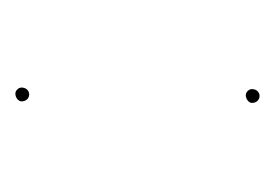

<svg xmlns="http://www.w3.org/2000/svg" viewBox="-74 -310 358 250"><g transform="rotate(90 105.0 -185.0)"><path d="M94 -34C94 -30 98 -26 102 -26C107 -26 112 -30 112 -34C112 -40 108 -44 103 -44C98 -44 94 -40 94 -34ZM96 -334C96 -330 100 -326 104 -326C109 -326 114 -330 114 -334C114 -340 110 -344 105 -344C100 -344 96 -340 96 -334Z"/></g></svg>

Font: Zinc
Style: Regular
Weight: 400
Version: Version 1